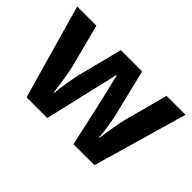

<svg xmlns="http://www.w3.org/2000/svg" viewBox="-96 -848 1048 1048"><g transform="rotate(45 428.0 -324.0)"><path d="M485 -242Q481 -259 473.5 -292.5Q466 -326 457 -364.5Q448 -403 440 -435.5Q432 -468 429 -483H425Q422 -468 414.5 -435.5Q407 -403 398 -364.5Q389 -326 381 -292Q373 -258 369 -240L325 -51H165L10 -597H158L221 -355Q228 -330 233.5 -295Q239 -260 244 -227.5Q249 -195 251 -176H255Q256 -190 259 -213.5Q262 -237 266.5 -262Q271 -287 274.5 -307.5Q278 -328 280 -335L347 -597H511L575 -335Q579 -321 584.5 -290Q590 -259 594.5 -227Q599 -195 599 -176H603Q605 -193 610 -225.5Q615 -258 621.5 -294Q628 -330 635 -355L700 -597H846L689 -51H527Z"/></g></svg>

Font: Noto Sans Tamil UI
Style: Regular
Weight: 400
Designer: Jelle Bosma - Monotype Design Team
Foundry: Monotype Imaging Inc.
Version: Version 2.004